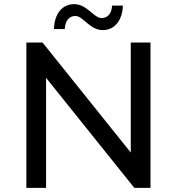

<svg xmlns="http://www.w3.org/2000/svg" viewBox="-20 -905 852 925"><path d="M202 -530 627 0H705V-700H610V-170L185 -700H107V0H202ZM475 -760C533 -760 570 -808 572 -878H520C518 -840 499 -818 469 -818C432 -818 400 -885 337 -885C279 -885 242 -838 240 -765H292C294 -805 313 -828 343 -828C381 -828 412 -760 475 -760Z"/></svg>

Font: Montserrat-Alt1 Med
Style: Regular
Weight: 500
Designer: Differentunic
Foundry: Differentunic
Version: Version 7.222